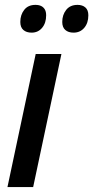

<svg xmlns="http://www.w3.org/2000/svg" viewBox="-20 -760 379 780"><path d="M10.3 0 125 -540.5H229.5L114.7 0ZM278.8 -627.4Q257.8 -627.4 245.4 -638.2Q232.9 -648.9 232.9 -670.9Q232.9 -699.7 249 -720Q265.1 -740.2 294.9 -740.2Q314.9 -740.2 326.9 -729.7Q338.9 -719.2 338.9 -697.8Q338.9 -666.5 322.3 -647Q305.7 -627.4 278.8 -627.4ZM108.4 -627.4Q87.4 -627.4 75 -638.2Q62.5 -648.9 62.5 -670.9Q62.5 -699.7 78.4 -720Q94.2 -740.2 124 -740.2Q137.7 -740.2 147.2 -735.6Q156.7 -731 162.1 -721.7Q167.5 -712.4 167.5 -697.8Q167.5 -666.5 151.1 -647Q134.8 -627.4 108.4 -627.4Z"/></svg>

Font: Open Sans SemiCondensed SemiBold
Style: Italic
Weight: 600
Width: 4
Italic angle: -12°
Designer: Monotype Design Team
Foundry: Monotype Imaging Inc.
Version: Version 3.000